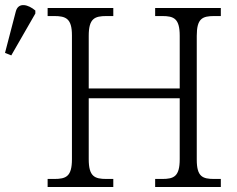

<svg xmlns="http://www.w3.org/2000/svg" viewBox="-30 -746 945 766"><path d="M15 -525 111 -692V-704C83 -728 43 -739 33 -700L-10 -535ZM160 0H422V-32H395C347 -32 324 -42 324 -111V-354H687V-111C687 -42 664 -32 617 -32H589V0H851V-32H825C778 -32 755 -41 755 -109V-603C755 -672 777 -682 825 -682H851V-714H589V-682H617C664 -682 687 -672 687 -603V-393H324V-603C324 -672 347 -682 395 -682H422V-714H160V-682H186C233 -682 257 -672 257 -605V-111C257 -42 234 -32 186 -32H160Z"/></svg>

Font: Noto Serif Light
Style: Regular
Weight: 300
Designer: Monotype Design Team
Foundry: Monotype Imaging Inc.
Version: Version 2.013